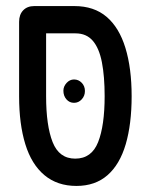

<svg xmlns="http://www.w3.org/2000/svg" viewBox="-20 -602 493 633"><path d="M232 11Q169 11 126.5 -24.5Q84 -60 63.5 -126.5Q43 -193 43 -284V-530Q43 -554 56.5 -568Q70 -582 93 -582H225Q290 -582 331.5 -546.5Q373 -511 393.5 -444Q414 -377 414 -285Q414 -193 394.5 -126.5Q375 -60 334.5 -24.5Q294 11 232 11ZM228 -79Q282 -79 303.5 -133.5Q325 -188 325 -285Q325 -350 316 -396.5Q307 -443 286 -467.5Q265 -492 229 -492H132V-285Q132 -188 153.5 -133.5Q175 -79 228 -79ZM224 -263Q209 -263 199 -274.5Q189 -286 189 -303Q189 -317 199.5 -328.5Q210 -340 224 -340Q239 -340 249.5 -329Q260 -318 260 -302Q260 -286 249.5 -274.5Q239 -263 224 -263Z"/></svg>

Font: Fredoka Condensed
Style: Regular
Weight: 400
Width: 3
Designer: Ben Nathan
Foundry: Milena B. Brandão, Ben Nathan
Version: Version 2.001